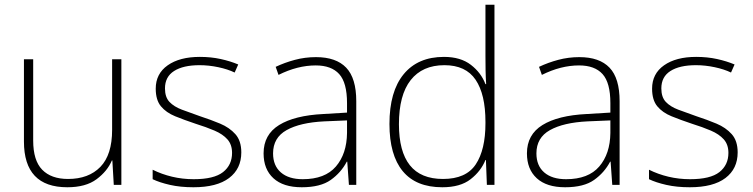

<svg xmlns="http://www.w3.org/2000/svg" viewBox="-20 -780 3178 810"><path d="M492 -530V0H460L454 -103H452Q433 -58 387.5 -24Q342 10 264 10Q81 10 81 -183V-530H120V-187Q120 -103 158 -64Q196 -25 267 -25Q354 -25 403.5 -76Q453 -127 453 -232V-530Z M998 -137Q998 -68 946.5 -29Q895 10 796 10Q741 10 697 0Q653 -10 624 -24V-64Q662 -45 706 -34.5Q750 -24 797 -24Q883 -24 921 -54Q959 -84 959 -135Q959 -170 939.5 -192Q920 -214 885 -229Q850 -244 805 -258Q757 -274 719 -289.5Q681 -305 659 -331.5Q637 -358 637 -406Q637 -469 687.5 -504.5Q738 -540 823 -540Q870 -540 911 -531Q952 -522 985 -508L970 -474Q941 -488 901 -496.5Q861 -505 822 -505Q753 -505 714.5 -480.5Q676 -456 676 -407Q676 -370 695 -350Q714 -330 747 -317.5Q780 -305 823 -290Q869 -275 908.5 -258.5Q948 -242 973 -214Q998 -186 998 -137Z M1313 -539Q1398 -539 1440.5 -494.5Q1483 -450 1483 -353V0H1452L1445 -98H1443Q1419 -52 1375.5 -21Q1332 10 1253 10Q1175 10 1133.5 -28Q1092 -66 1092 -133Q1092 -212 1157.5 -252.5Q1223 -293 1344 -299L1444 -305V-345Q1444 -431 1411 -467.5Q1378 -504 1312 -504Q1235 -504 1155 -464L1143 -498Q1181 -516 1224 -527.5Q1267 -539 1313 -539ZM1348 -268Q1246 -263 1189 -231Q1132 -199 1132 -133Q1132 -81 1165 -52.5Q1198 -24 1257 -24Q1351 -24 1397 -77.5Q1443 -131 1444 -219V-272Z M1846 10Q1735 10 1679 -58Q1623 -126 1623 -257Q1623 -394 1683 -467Q1743 -540 1853 -540Q1923 -540 1966.5 -506.5Q2010 -473 2028 -425H2031Q2029 -454 2028.5 -484.5Q2028 -515 2028 -544V-760H2066V0H2034L2030 -105H2028Q2009 -58 1965.5 -24Q1922 10 1846 10ZM1849 -25Q1946 -25 1987 -86.5Q2028 -148 2028 -260V-266Q2028 -382 1986.5 -443.5Q1945 -505 1855 -505Q1762 -505 1712.5 -442Q1663 -379 1663 -256Q1663 -141 1709 -83Q1755 -25 1849 -25Z M2424 -539Q2509 -539 2551.5 -494.5Q2594 -450 2594 -353V0H2563L2556 -98H2554Q2530 -52 2486.5 -21Q2443 10 2364 10Q2286 10 2244.5 -28Q2203 -66 2203 -133Q2203 -212 2268.5 -252.5Q2334 -293 2455 -299L2555 -305V-345Q2555 -431 2522 -467.5Q2489 -504 2423 -504Q2346 -504 2266 -464L2254 -498Q2292 -516 2335 -527.5Q2378 -539 2424 -539ZM2459 -268Q2357 -263 2300 -231Q2243 -199 2243 -133Q2243 -81 2276 -52.5Q2309 -24 2368 -24Q2462 -24 2508 -77.5Q2554 -131 2555 -219V-272Z M3092 -137Q3092 -68 3040.5 -29Q2989 10 2890 10Q2835 10 2791 0Q2747 -10 2718 -24V-64Q2756 -45 2800 -34.5Q2844 -24 2891 -24Q2977 -24 3015 -54Q3053 -84 3053 -135Q3053 -170 3033.5 -192Q3014 -214 2979 -229Q2944 -244 2899 -258Q2851 -274 2813 -289.5Q2775 -305 2753 -331.5Q2731 -358 2731 -406Q2731 -469 2781.5 -504.5Q2832 -540 2917 -540Q2964 -540 3005 -531Q3046 -522 3079 -508L3064 -474Q3035 -488 2995 -496.5Q2955 -505 2916 -505Q2847 -505 2808.5 -480.5Q2770 -456 2770 -407Q2770 -370 2789 -350Q2808 -330 2841 -317.5Q2874 -305 2917 -290Q2963 -275 3002.5 -258.5Q3042 -242 3067 -214Q3092 -186 3092 -137Z"/></svg>

Font: Noto Sans ExtraLight
Style: Regular
Weight: 200
Designer: Monotype Design Team
Foundry: Monotype Imaging Inc.
Version: Version 2.007